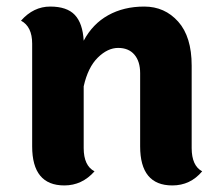

<svg xmlns="http://www.w3.org/2000/svg" viewBox="-20 -554 676 585"><path d="M564 -354V-103Q564 -49 596 -32Q560 11 505 11Q407 11 407 -108V-331Q407 -367 389.5 -387.5Q372 -408 340 -408Q308 -408 278 -378.5Q248 -349 235 -291V-103Q235 -49 268 -32Q230 11 176 11Q78 11 78 -108V-421Q78 -473 44 -491Q82 -534 133 -534Q184 -534 208 -508.5Q232 -483 235 -430Q262 -481 309.5 -507.5Q357 -534 419.5 -534Q482 -534 523 -488Q564 -442 564 -354Z"/></svg>

Font: Laila
Style: Bold
Weight: 700
Designer: Hitesh Malaviya
Foundry: Indian Type Foundry
Version: Version 1.302;PS 1.0;hotconv 1.0.78;makeotf.lib2.5.61930; tt